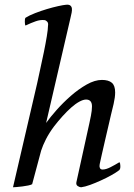

<svg xmlns="http://www.w3.org/2000/svg" viewBox="-20 -780 566 812"><path d="M402 -84Q402 -83 401.5 -82.5Q401 -82 401 -81Q400 -74 403 -68.5Q406 -63 414 -63Q428 -63 447.5 -73Q467 -83 485 -94Q489 -90 489 -78Q489 -70 488 -67Q487 -64 485 -61Q471 -50 450 -38.5Q429 -27 406 -16.5Q383 -6 361 2Q339 10 323 12Q317 12 309 7Q301 2 303 -9L358 -259Q360 -268 364.5 -290.5Q369 -313 369 -330Q369 -359 344 -359Q332 -359 315.5 -350Q299 -341 281 -325Q263 -309 244.5 -288.5Q226 -268 209 -246Q188 -218 174.5 -191.5Q161 -165 154 -143L116 -1Q111 2 99 4.5Q87 7 74.5 8.5Q62 10 50.5 11Q39 12 35 12L137 -427Q142 -451 150 -487Q158 -523 165.5 -559.5Q173 -596 178 -626.5Q183 -657 183 -671Q185 -682 180 -688Q175 -694 168 -695Q151 -697 131 -690Q111 -683 88 -672Q85 -675 85 -688Q85 -696 85.5 -699Q86 -702 88 -705Q104 -715 128.5 -724.5Q153 -734 178 -741.5Q203 -749 225.5 -754Q248 -759 260 -760Q272 -761 277.5 -756.5Q283 -752 284 -744.5Q285 -737 283 -726.5Q281 -716 278 -704L175 -260Q192 -284 219.5 -315Q247 -346 279.5 -374.5Q312 -403 346.5 -422.5Q381 -442 411 -442Q439 -442 453 -430Q467 -418 467 -389Q467 -369 460.5 -340.5Q454 -312 449 -293Q447 -284 440 -254Q433 -224 425 -189.5Q417 -155 410 -124Q403 -93 401 -83L402 -84Z"/></svg>

Font: Lusitana
Style: Italic
Weight: 400
Italic angle: -12°
Designer: Ana Paula Megda
Foundry: Ana Paula Megda
Version: Version 1.000; ttfautohint (v1.1) -l 8 -r 50 -G 200 -x 14 -D